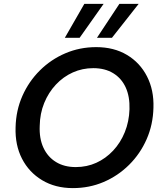

<svg xmlns="http://www.w3.org/2000/svg" viewBox="-20 -954 833 986"><path d="M354 12Q264 12 196.5 -28.5Q129 -69 93 -139Q57 -209 60 -300Q62 -387 95 -461.5Q128 -536 185 -592.5Q242 -649 316 -680.5Q390 -712 474 -712Q565 -712 632 -672Q699 -632 735 -561.5Q771 -491 768 -401Q766 -314 733 -239Q700 -164 643 -107.5Q586 -51 512.5 -19.5Q439 12 354 12ZM369 -96Q426 -96 474.5 -118Q523 -140 561 -180.5Q599 -221 621 -275.5Q643 -330 645 -393Q647 -458 625.5 -505Q604 -552 561.5 -578Q519 -604 459 -604Q403 -604 354 -582Q305 -560 267 -519.5Q229 -479 207 -425Q185 -371 184 -308Q181 -243 203 -195.5Q225 -148 267.5 -122Q310 -96 369 -96ZM478 -760 593 -934H692L555 -760ZM313 -760 413 -934H512L389 -760Z"/></svg>

Font: DM Sans 17pt SemiBold
Style: Italic
Weight: 600
Italic angle: -10°
Version: Version 4.004;gftools[0.9.30]